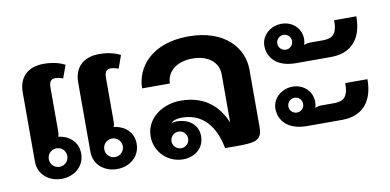

<svg xmlns="http://www.w3.org/2000/svg" viewBox="-57 -677 1731 852"><g transform="rotate(-10 808.5 -250.5)"><path d="M162.5 -129.2C185.8 -129.2 204.2 -110.8 204.2 -87.5C204.2 -64.2 185.8 -45.8 162.5 -45.8C139.2 -45.8 120.8 -64.2 120.8 -87.5C120.8 -110.8 139.2 -129.2 162.5 -129.2ZM266.7 -487.5C248.3 -496.7 218.3 -508.3 170.8 -508.3C97.5 -508.3 58.3 -465 58.3 -400V-87.5C58.3 -29.2 105.8 8.3 162.5 8.3C219.2 8.3 266.7 -29.2 266.7 -87.5C266.7 -140 228.3 -172.5 179.2 -178.3C181.7 -183.3 183.3 -190 183.3 -200V-400C183.3 -430.8 196.7 -436.7 210.8 -436.7C228.3 -436.7 245.8 -429.2 245.8 -429.2ZM412.5 -129.2C435.8 -129.2 454.2 -110.8 454.2 -87.5C454.2 -64.2 435.8 -45.8 412.5 -45.8C389.2 -45.8 370.8 -64.2 370.8 -87.5C370.8 -110.8 389.2 -129.2 412.5 -129.2ZM516.7 -487.5C498.3 -496.7 468.3 -508.3 420.8 -508.3C347.5 -508.3 308.3 -465 308.3 -400V-87.5C308.3 -29.2 355.8 8.3 412.5 8.3C469.2 8.3 516.7 -29.2 516.7 -87.5C516.7 -140 478.3 -172.5 429.2 -178.3C431.7 -183.3 433.3 -190 433.3 -200V-400C433.3 -430.8 446.7 -436.7 460.8 -436.7C478.3 -436.7 495.8 -429.2 495.8 -429.2Z M708.3 -108.3C729.2 -108.3 745.8 -91.7 745.8 -70.8C745.8 -50 729.2 -33.3 708.3 -33.3C687.5 -33.3 670.8 -50 670.8 -70.8C670.8 -91.7 687.5 -108.3 708.3 -108.3ZM708.3 -154.2C700 -154.2 691.7 -153.3 684.2 -150.8C694.2 -160.8 710.8 -166.7 733.3 -166.7C850.8 -166.7 887.5 -65.8 900 0H941.7C1035 0 1066.7 -2.5 1066.7 -66.7V-325C1066.7 -420.8 990 -516.7 825 -516.7C660 -516.7 583.3 -420 583.3 -325H708.3C708.3 -375 750.8 -416.7 825 -416.7C899.2 -416.7 941.7 -377.5 941.7 -325V-108.3C914.2 -173.3 860 -241.7 741.7 -241.7C659.2 -241.7 583.3 -189.2 583.3 -108.3C583.3 -36.7 640.8 16.7 708.3 16.7C761.7 16.7 804.2 -17.5 804.2 -70.8C804.2 -124.2 761.7 -154.2 708.3 -154.2Z M1241.7 -166.7C1260 -166.7 1275 -151.7 1275 -133.3C1275 -115 1260 -100 1241.7 -100C1223.3 -100 1208.3 -115 1208.3 -133.3C1208.3 -151.7 1223.3 -166.7 1241.7 -166.7ZM1241.7 -216.7C1190.8 -216.7 1150 -179.2 1150 -133.3C1150 -83.3 1185 -33.3 1275 -33.3H1433.3C1518.3 -33.3 1575 -83.3 1575 -191.7H1475C1475 -127.5 1453.3 -112.5 1408.3 -112.5H1350C1341.7 -112.5 1333.3 -110 1325 -106.7C1327.5 -115 1329.2 -124.2 1329.2 -133.3C1329.2 -179.2 1292.5 -216.7 1241.7 -216.7ZM1241.7 -450C1260 -450 1275 -435 1275 -416.7C1275 -398.3 1260 -383.3 1241.7 -383.3C1223.3 -383.3 1208.3 -398.3 1208.3 -416.7C1208.3 -435 1223.3 -450 1241.7 -450ZM1241.7 -500C1190.8 -500 1150 -462.5 1150 -416.7C1150 -366.7 1185 -316.7 1275 -316.7H1433.3C1518.3 -316.7 1575 -366.7 1575 -475H1475C1475 -410.8 1453.3 -395.8 1408.3 -395.8H1350C1341.7 -395.8 1333.3 -393.3 1325 -390C1327.5 -398.3 1329.2 -407.5 1329.2 -416.7C1329.2 -462.5 1292.5 -500 1241.7 -500Z"/></g></svg>

Font: BoonHome
Style: Bold
Weight: 700
Designer: Sungsit Sawaiwan
Foundry: Sungsit Sawaiwan
Version: Version 0.2